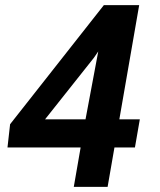

<svg xmlns="http://www.w3.org/2000/svg" viewBox="-20 -731 627 751"><path d="M446.8 -264.2H526.9L507.8 -154.3H427.7L400.9 0H268.6L295.4 -154.3H9.3L19.5 -245.1L386.2 -710.9H524.4ZM156.2 -264.2H314.5L364.3 -529.8L347.2 -504.9Z"/></svg>

Font: TypoPRO Roboto Mono
Style: Bold Italic
Weight: 700
Designer: Google
Version: Version 2.000986; 2015; ttfautohint (v1.3)